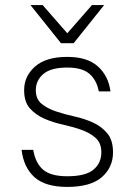

<svg xmlns="http://www.w3.org/2000/svg" viewBox="-20 -730 530 756"><path d="M245 6Q158 6 115.5 -32.5Q73 -71 65 -140H111Q119 -89 149 -62.5Q179 -36 245 -36Q317 -36 348 -62Q379 -88 379 -130Q379 -167 356.5 -187Q334 -207 300 -219Q266 -231 227 -239.5Q188 -248 154 -263Q120 -278 97.5 -303.5Q75 -329 75 -375Q75 -430 118 -468Q161 -506 245 -506Q324 -506 365.5 -468.5Q407 -431 415 -370H369Q361 -414 332.5 -439Q304 -464 245 -464Q180 -464 150.5 -438.5Q121 -413 121 -375Q121 -340 143.5 -321.5Q166 -303 200 -291.5Q234 -280 273 -271.5Q312 -263 346 -247.5Q380 -232 402.5 -205Q425 -178 425 -130Q425 -71 381 -32.5Q337 6 245 6ZM100 -710H148L245 -599L342 -710H390L270 -560H220Z"/></svg>

Font: PT Root UI Web Light
Style: Regular
Weight: 300
Designer: Vitaly Kuzmin
Foundry: ParaType Ltd.
Version: Version 1.000W